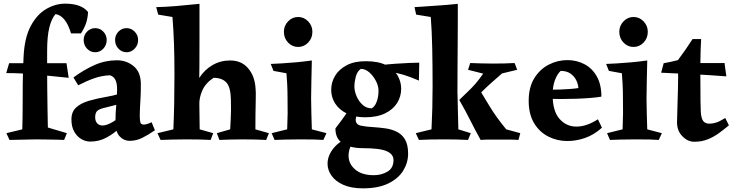

<svg xmlns="http://www.w3.org/2000/svg" viewBox="-20 -766 4010 1051"><path d="M109 -455Q114 -560 148.5 -624Q183 -688 233.5 -717Q284 -746 336 -746Q426 -746 462 -700Q460 -663 450 -636Q440 -609 423 -583H369Q353 -635 331.5 -660Q310 -685 284 -689Q262 -664 250 -615.5Q238 -567 238 -487Q238 -451 238 -400.5Q238 -350 238.5 -292Q239 -234 240 -176Q241 -118 242 -68L346 -37L331 0Q314 -1 286 -1.5Q258 -2 228 -2.5Q198 -3 174 -3Q144 -2 103.5 -1.5Q63 -1 32 0L15 -37L102 -58Q104 -125 104 -183Q104 -241 104.5 -305Q105 -369 109 -455ZM30 -420H344L356 -340Q271 -349 184 -357.5Q97 -366 14 -366Z M620 -436Q673 -436 712 -403.5Q751 -371 751 -305Q751 -262 749.5 -233Q748 -204 746.5 -181.5Q745 -159 745 -135Q745 -107 748.5 -95.5Q752 -84 768 -84Q782 -84 810 -97L828 -53Q792 -28 759 -11.5Q726 5 689 5Q658 5 635 -19.5Q612 -44 612 -97Q612 -146 616.5 -193.5Q621 -241 621 -278Q621 -309 612 -328Q603 -347 582 -354Q536 -352 494 -337Q452 -322 408 -299L382 -342Q439 -384 497.5 -410Q556 -436 620 -436ZM691 -279 631 -196Q609 -191 592 -186Q575 -181 561 -178Q527 -171 514 -160.5Q501 -150 501 -124Q501 -103 512 -91Q523 -79 542 -79Q565 -79 600.5 -100.5Q636 -122 661 -155L680 -114Q664 -94 634.5 -65Q605 -36 564 -13.5Q523 9 474 9Q449 9 425.5 -4.5Q402 -18 386.5 -45Q371 -72 371 -112Q371 -154 396.5 -177.5Q422 -201 466 -214Q510 -227 563 -236Q599 -242 630 -251.5Q661 -261 691 -279ZM501 -480Q475 -480 456.5 -499.5Q438 -519 438 -547Q438 -574 456.5 -593Q475 -612 501 -612Q527 -612 545.5 -593Q564 -574 564 -547Q564 -519 545.5 -499.5Q527 -480 501 -480ZM673 -480Q647 -480 628.5 -499.5Q610 -519 610 -547Q610 -574 628.5 -593Q647 -612 673 -612Q698 -612 717 -593Q736 -574 736 -547Q736 -519 717 -499.5Q698 -480 673 -480Z M1072 -745Q1072 -644 1072 -555Q1072 -466 1071.5 -398Q1071 -330 1070 -291L1073 -58L1147 -37L1133 0Q1100 -2 1067.5 -2.5Q1035 -3 995 -3Q956 -3 922 -2Q888 -1 859 0L842 -37L929 -58Q932 -123 933.5 -201Q935 -279 935 -358Q935 -447 932.5 -524Q930 -601 924 -673L846 -686L835 -727Q885 -728 946 -733Q1007 -738 1072 -745ZM1240 -435Q1302 -435 1338.5 -392Q1375 -349 1379 -281Q1381 -263 1380 -224.5Q1379 -186 1378.5 -141Q1378 -96 1378 -58L1452 -37L1437 0Q1383 -3 1307 -3Q1269 -3 1238 -2Q1207 -1 1181 0L1167 -37L1240 -58Q1242 -92 1243 -115.5Q1244 -139 1244.5 -162.5Q1245 -186 1244 -218Q1243 -288 1219.5 -314Q1196 -340 1149 -340Q1105 -311 1087.5 -271Q1070 -231 1071 -193L1035 -237Q1042 -294 1070.5 -339Q1099 -384 1143 -409.5Q1187 -435 1240 -435Z M1687 -435Q1686 -377 1684.5 -324Q1683 -271 1683 -228Q1683 -191 1684.5 -143Q1686 -95 1687 -58L1767 -37L1750 0Q1724 -2 1697.5 -2.5Q1671 -3 1618 -3Q1569 -3 1541.5 -2Q1514 -1 1483 0L1467 -37L1552 -58Q1554 -108 1554.5 -145Q1555 -182 1554 -226Q1554 -249 1553.5 -267Q1553 -285 1552 -307.5Q1551 -330 1548 -365L1477 -378L1462 -416Q1485 -417 1521.5 -419Q1558 -421 1601 -425Q1644 -429 1687 -435ZM1612 -509Q1580 -509 1557 -533Q1534 -557 1534 -592Q1534 -625 1557 -649Q1580 -673 1612 -673Q1644 -673 1667 -649Q1690 -625 1690 -592Q1690 -557 1667 -533Q1644 -509 1612 -509Z M1902 -183 1950 -171Q1927 -131 1927 -111Q1927 -84 1956 -78Q1985 -72 2025 -70Q2056 -68 2089 -63.5Q2122 -59 2150.5 -45.5Q2179 -32 2196.5 -3.5Q2214 25 2214 75Q2214 124 2187.5 167.5Q2161 211 2106 238Q2051 265 1967 265Q1903 265 1860 246Q1817 227 1795 196Q1773 165 1773 130Q1773 86 1806.5 44.5Q1840 3 1908 -20L1927 -9Q1907 15 1897.5 39Q1888 63 1888 86Q1888 131 1924.5 162Q1961 193 2026 193Q2068 193 2101 173.5Q2134 154 2134 110Q2134 78 2096.5 61.5Q2059 45 1965 45Q1900 45 1858 20Q1816 -5 1816 -63Q1847 -103 1865 -129Q1883 -155 1902 -183ZM1955 -389Q1935 -375 1927.5 -346Q1920 -317 1920 -293Q1920 -267 1932 -239Q1944 -211 1965 -192Q1986 -173 2014 -173Q2031 -181 2041.5 -208Q2052 -235 2052 -269Q2052 -295 2038 -322.5Q2024 -350 2002 -369.5Q1980 -389 1955 -389ZM1982 -431Q2051 -431 2093.5 -409.5Q2136 -388 2156 -353.5Q2176 -319 2176 -280Q2176 -238 2154 -202.5Q2132 -167 2088 -145.5Q2044 -124 1978 -124Q1920 -124 1878.5 -144.5Q1837 -165 1815 -199Q1793 -233 1793 -274Q1793 -316 1814.5 -351.5Q1836 -387 1878 -409Q1920 -431 1982 -431ZM2275 -423Q2275 -398 2274 -368.5Q2273 -339 2273 -325Q2224 -346 2187.5 -357Q2151 -368 2116 -372L2069 -410Q2101 -414 2143 -417Q2185 -420 2221.5 -421.5Q2258 -423 2275 -423Z M2486 -745Q2486 -720 2486 -665Q2486 -610 2485.5 -540Q2485 -470 2484.5 -397.5Q2484 -325 2484 -264L2489 -58L2557 -37L2542 0Q2505 -2 2475.5 -2.5Q2446 -3 2411 -3Q2371 -3 2338.5 -2.5Q2306 -2 2273 0L2256 -37L2342 -58Q2348 -171 2348 -293Q2348 -405 2346 -501.5Q2344 -598 2338 -673L2258 -686L2249 -727Q2266 -728 2296 -730Q2326 -732 2361 -734.5Q2396 -737 2429 -739.5Q2462 -742 2486 -745ZM2494 -219Q2520 -245 2541 -264.5Q2562 -284 2582 -307Q2602 -330 2625 -363L2542 -384L2554 -421Q2585 -420 2614.5 -419Q2644 -418 2680 -418Q2745 -418 2797 -421L2811 -384L2728 -364Q2690 -331 2665.5 -309Q2641 -287 2620.5 -266.5Q2600 -246 2572 -219L2607 -272Q2638 -221 2658.5 -187Q2679 -153 2700 -124Q2721 -95 2751 -58L2828 -37L2818 0Q2790 -2 2765.5 -2Q2741 -2 2712 -2Q2684 -2 2659.5 -2Q2635 -2 2611 0Q2582 -52 2555.5 -105Q2529 -158 2494 -219Z M3086 -437Q3136 -437 3178.5 -415Q3221 -393 3246.5 -348.5Q3272 -304 3272 -237Q3250 -233 3214 -230Q3178 -227 3135 -225.5Q3092 -224 3049 -224Q3017 -224 2994 -225Q2971 -226 2963 -227V-275Q2974 -275 2996.5 -275Q3019 -275 3047 -276Q3075 -277 3101.5 -279Q3128 -281 3146 -284Q3145 -305 3134.5 -326.5Q3124 -348 3103 -363Q3082 -378 3049 -378Q3029 -359 3017 -325.5Q3005 -292 3005 -248Q3005 -158 3042.5 -115.5Q3080 -73 3135 -73Q3191 -73 3253 -113L3275 -67Q3232 -28 3183 -11Q3134 6 3086 6Q3030 6 2981.5 -18.5Q2933 -43 2903.5 -92Q2874 -141 2874 -214Q2874 -288 2904.5 -337.5Q2935 -387 2983.5 -412Q3032 -437 3086 -437Z M3523 -435Q3522 -377 3520.5 -324Q3519 -271 3519 -228Q3519 -191 3520.5 -143Q3522 -95 3523 -58L3603 -37L3586 0Q3560 -2 3533.5 -2.5Q3507 -3 3454 -3Q3405 -3 3377.5 -2Q3350 -1 3319 0L3303 -37L3388 -58Q3390 -108 3390.5 -145Q3391 -182 3390 -226Q3390 -249 3389.5 -267Q3389 -285 3388 -307.5Q3387 -330 3384 -365L3313 -378L3298 -416Q3321 -417 3357.5 -419Q3394 -421 3437 -425Q3480 -429 3523 -435ZM3448 -509Q3416 -509 3393 -533Q3370 -557 3370 -592Q3370 -625 3393 -649Q3416 -673 3448 -673Q3480 -673 3503 -649Q3526 -625 3526 -592Q3526 -557 3503 -533Q3480 -509 3448 -509Z M3818 -552Q3815 -503 3814 -435Q3813 -367 3814 -304Q3814 -252 3814.5 -211.5Q3815 -171 3816 -156Q3818 -119 3829 -104Q3840 -89 3864 -89Q3881 -89 3900 -95Q3919 -101 3950 -120L3970 -80Q3945 -59 3916.5 -38Q3888 -17 3854.5 -3.5Q3821 10 3780 10Q3745 10 3715.5 -20Q3686 -50 3686 -96Q3686 -125 3688 -171Q3690 -217 3691 -277Q3692 -315 3692 -338.5Q3692 -362 3692 -365Q3692 -371 3680.5 -378Q3669 -385 3653.5 -392.5Q3638 -400 3626 -407Q3614 -414 3613 -420Q3637 -424 3654 -428Q3671 -432 3691 -437Q3713 -466 3730.5 -491.5Q3748 -517 3771 -552ZM3946 -421 3956 -348Q3867 -355 3777.5 -359.5Q3688 -364 3599 -368L3613 -420Z"/></svg>

Font: Ruwudu
Style: Bold
Weight: 700
Designer: Becca Hirsbrunner Spalinger
Foundry: SIL International
Version: Version 3.000